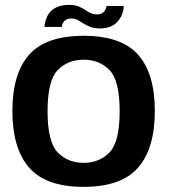

<svg xmlns="http://www.w3.org/2000/svg" viewBox="-20 -742 680 767"><path d="M314 4.5Q464.5 4.5 531.5 -72.2Q598.5 -149 598.5 -298.5Q598.5 -448 531.5 -523.5Q464.5 -599 314 -599Q163.5 -599 96.5 -523.5Q29.5 -448 29.5 -298.5Q29.5 -149 96.5 -72.2Q163.5 4.5 314 4.5ZM314 -91.5Q251 -91.5 210.5 -133.2Q170 -175 170 -297.5Q170 -420.5 210.5 -462Q251 -503.5 314 -503.5Q377 -503.5 417.5 -462Q458 -420.5 458 -297.5Q458 -175 417.5 -133.2Q377 -91.5 314 -91.5ZM377.5 -628.5Q403 -628.5 419.8 -635.2Q436.5 -642 447 -652.8Q457.5 -663.5 463.5 -675.5Q469.5 -687.5 472 -699Q474.5 -710.5 474 -718H405.5Q405 -712 401.2 -704Q397.5 -696 389 -690.2Q380.5 -684.5 368 -684.5Q353 -684.5 341.2 -690.2Q329.5 -696 318 -703.8Q306.5 -711.5 292 -717Q277.5 -722.5 257 -722.5Q232 -722.5 214.2 -716.2Q196.5 -710 185.5 -699.5Q174.5 -689 168.8 -677Q163 -665 160.5 -653.8Q158 -642.5 157.5 -634.5H227Q227 -640.5 230.8 -648.8Q234.5 -657 242.8 -662.5Q251 -668 265 -668Q279 -668 290.2 -662Q301.5 -656 313.5 -648.2Q325.5 -640.5 340.8 -634.5Q356 -628.5 377.5 -628.5Z"/></svg>

Font: Anybody Thin SemiBold
Style: Regular
Weight: 600
Version: Version 1.113;gftools[0.9.25]